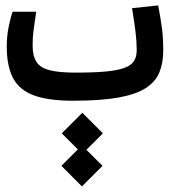

<svg xmlns="http://www.w3.org/2000/svg" viewBox="-20 -368 626 707"><path d="M248.5 2.9Q158.7 2.9 105.2 -16.6Q51.8 -36.1 28.3 -80.1Q4.9 -124 4.9 -197.3Q4.9 -234.9 12 -269.5Q19 -304.2 26.4 -324.7H113.3Q106.9 -281.7 103.5 -256.3Q100.1 -231 100.1 -200.7Q100.1 -162.1 114.3 -140.1Q128.4 -118.2 162.8 -109.4Q197.3 -100.6 258.3 -100.6Q326.2 -100.6 369.9 -104.7Q413.6 -108.9 438.5 -118.2Q463.4 -127.4 473.4 -143.3Q483.4 -159.2 483.4 -183.1Q483.4 -215.8 479 -251Q474.6 -286.1 466.3 -337.9L562.5 -348.1Q571.8 -299.3 576.4 -263.7Q581.1 -228 581.1 -182.1Q581.1 -136.7 567.1 -102.1Q553.2 -67.4 517.1 -43.9Q481 -20.5 416 -8.8Q351.1 2.9 248.5 2.9ZM283.2 198.7 207.5 123 283.2 47.4 358.9 123ZM281.7 318.4 206.1 242.7 281.7 167 357.4 242.7Z"/></svg>

Font: Cascadia Code
Style: Regular
Weight: 400
Monospace: yes
Designer: Aaron Bell
Foundry: Saja Typeworks
Version: Version 2106.017